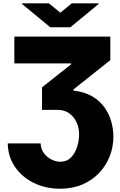

<svg xmlns="http://www.w3.org/2000/svg" viewBox="-20 -949 729 1162"><path d="M27 -81H225.9Q227.3 -46.9 245.7 -22Q264.2 2.8 291.4 16.3Q318.5 29.8 345.2 29.8Q385.3 29.8 410.3 3.4Q435.4 -23.1 447.1 -61.4Q458.8 -99.8 458.8 -134.9Q458.8 -175.8 443 -209.5Q427.2 -243.3 398.3 -263.7Q369.3 -284.1 329.5 -284.1H234.4V-420.5L410.5 -559.7V-565.3H66.8V-727.3H647.7V-585.2L424.7 -407.7V-400.6Q492.5 -393.1 538.7 -365.6Q584.9 -338.1 613.1 -297.9Q641.3 -257.8 653.8 -212Q666.2 -166.2 666.2 -122.2Q666.2 -59.7 644 -3Q621.8 53.6 579.9 97.8Q538 142 478.3 167.6Q418.7 193.2 343.8 193.2Q256.7 193.2 185.4 158.4Q114 123.6 71.2 61.8Q28.4 0 27 -81ZM275.6 -929 345.2 -872.2 414.8 -929H576.7V-924.7L406.2 -784.1H284.1L113.6 -924.7V-929Z"/></svg>

Font: Inter UI Black
Style: Regular
Weight: 900
Designer: Rasmus Andersson
Foundry: rsms
Version: 3.2;8d6f07862